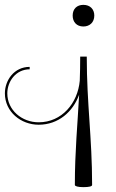

<svg xmlns="http://www.w3.org/2000/svg" viewBox="-228 -517 478 790"><path d="M80 244C80 249 92 253 115 253C138 253 151 250 151 244C151 49 129 -89 129 -284H102C102 -249.3 101.3 -216.5 100.2 -184.8C91.8 -92.2 26.2 -13.8 -68.9 -13.8C-137.9 -13.8 -197.9 -63.8 -197.9 -132.8C-197.9 -181.8 -162.9 -231.8 -105.9 -231.8V-241.8C-169.9 -241.8 -207.9 -186.8 -207.9 -132.8C-207.9 -56.8 -141.9 -3.8 -68.9 -3.8C12.1 -3.8 72.1 -56.9 97.6 -127.2C91.2 -4.9 80 105.1 80 244ZM115 -408C141 -408 160 -425 160 -453C160 -479 143 -497 115 -497C89 -497 71 -481 71 -453C71 -427 87 -408 115 -408Z"/></svg>

Font: FoglihtenNo04
Style: Regular
Weight: 500
Designer: gluk (gluksza@wp.pl)
Foundry: gluk (gluksza@wp.pl)
Version: Version 0.70